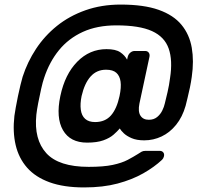

<svg xmlns="http://www.w3.org/2000/svg" viewBox="-20 -693 881 840"><path d="M348 127Q259 127 197 104.5Q135 82 98.5 40.5Q62 -1 48.5 -58.5Q35 -116 43 -186Q45 -200 49 -223Q53 -246 58.5 -272Q64 -298 69.5 -321Q75 -344 79 -357Q100 -422 137.5 -479Q175 -536 229 -579.5Q283 -623 353.5 -648Q424 -673 508 -673Q609 -673 674 -650Q739 -627 774 -584.5Q809 -542 819 -484Q829 -426 819 -357Q816 -335 811 -310.5Q806 -286 800.5 -264.5Q795 -243 792 -230Q778 -181 750.5 -147Q723 -113 687 -96Q651 -79 611 -79Q578 -79 556 -88.5Q534 -98 521.5 -110Q509 -122 504 -131Q494 -119 477 -104Q460 -89 432 -79Q404 -69 361 -69Q287 -69 255.5 -123.5Q224 -178 244 -273Q264 -368 318 -423Q372 -478 446 -478Q486 -478 506 -464.5Q526 -451 536 -432L539 -445Q542 -456 550.5 -463Q559 -470 569 -470H615Q625 -470 630.5 -463Q636 -456 634 -445L590 -240Q583 -205 594.5 -187Q606 -169 631 -169Q653 -169 667.5 -181Q682 -193 690 -209.5Q698 -226 701 -240Q706 -260 713 -290Q720 -320 724 -352Q736 -429 718 -480.5Q700 -532 645 -557Q590 -582 489 -582Q405 -582 342.5 -553.5Q280 -525 238 -473.5Q196 -422 173 -352Q167 -335 160 -304Q153 -273 147 -241.5Q141 -210 139 -191Q128 -83 182.5 -23Q237 37 368 37Q433 37 473 28.5Q513 20 538.5 6.5Q564 -7 583 -19Q592 -25 599 -29Q606 -33 616 -33H679Q689 -33 694.5 -26Q700 -19 697 -8Q696 -4 694 -0.5Q692 3 689 6Q655 38 606.5 65.5Q558 93 494.5 110Q431 127 348 127ZM396 -159Q440 -159 465.5 -188Q491 -217 503 -273Q511 -311 507.5 -336Q504 -361 489 -374.5Q474 -388 444 -388Q403 -388 376.5 -358.5Q350 -329 337 -273Q330 -239 333.5 -213Q337 -187 352.5 -173Q368 -159 396 -159Z"/></svg>

Font: Rubik SemiBold
Style: Italic
Weight: 600
Italic angle: -12°
Designer: Hubert and Fischer
Foundry: Hubert and Fischer
Version: Version 2.300;gftools[0.9.30]